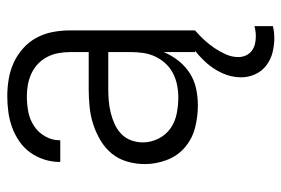

<svg xmlns="http://www.w3.org/2000/svg" viewBox="-146 -422 791 540"><g transform="rotate(-90 250.0 -152.5)"><path d="M223 8Q191 8 160 0Q129 -8 105 -28.5Q81 -49 69.5 -79.5Q58 -110 58 -141Q58 -166 65 -190.5Q72 -215 87.5 -234Q103 -253 125 -266Q147 -279 170.5 -286.5Q194 -294 219 -296.5Q244 -299 268 -299H373V-352Q373 -368 370 -384.5Q367 -401 359.5 -415.5Q352 -430 340 -441.5Q328 -453 313 -460Q298 -467 281.5 -470Q265 -473 249 -473Q227 -473 205.5 -469Q184 -465 165.5 -453Q147 -441 136 -421.5Q125 -402 125 -381V-379H64V-381Q64 -403 71 -424.5Q78 -446 91 -464Q104 -482 122.5 -494.5Q141 -507 161.5 -514.5Q182 -522 204.5 -525Q227 -528 249 -528Q273 -528 297 -524Q321 -520 343 -510Q365 -500 383.5 -483.5Q402 -467 413.5 -445.5Q425 -424 429.5 -400Q434 -376 434 -352V0H373V-88Q364 -66 349 -47Q334 -28 314 -15Q294 -2 270.5 3Q247 8 223 8ZM246 -47Q263 -47 280.5 -50.5Q298 -54 313.5 -62Q329 -70 341 -83Q353 -96 360.5 -112Q368 -128 370.5 -145.5Q373 -163 373 -180V-244H268Q252 -244 235 -242.5Q218 -241 202 -237Q186 -233 170.5 -226Q155 -219 143 -207.5Q131 -196 125 -180Q119 -164 119 -147Q119 -124 129.5 -103Q140 -82 158.5 -69Q177 -56 200 -51.5Q223 -47 246 -47ZM412 223Q392 223 372 218Q352 213 335.5 200.5Q319 188 310.5 169Q302 150 302 130Q302 102 314 76Q326 50 345 29.5Q364 9 386.5 -7.5Q409 -24 434 -37V0Q420 12 407.5 25.5Q395 39 384.5 54.5Q374 70 366.5 87Q359 104 359 122Q359 133 363.5 143Q368 153 376.5 159.5Q385 166 395.5 168.5Q406 171 417 171Q425 171 432 170Q439 169 446 167V219Q438 221 429.5 222Q421 223 412 223Z"/></g></svg>

Font: Iosevka Fixed Light
Style: Regular
Weight: 300
Monospace: yes
Designer: Belleve Invis
Foundry: Belleve Invis
Version: Version 32.3.0